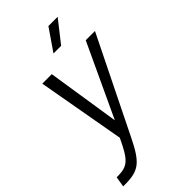

<svg xmlns="http://www.w3.org/2000/svg" viewBox="-276 -774 1044 1044"><g transform="rotate(-45 246.0 -252.0)"><path d="M246 -579H305L403 -704H332ZM3 200H17C124 200 158 172 221 44L492 -506H421L225 -86L160 -506H87L177 0C123 115 99 139 25 140H13Z"/></g></svg>

Font: Arthouse Owned
Style: Italic
Weight: 400
Italic angle: -10°
Designer: Jeremy Tribby
Foundry: Tribby Type
Version: Version 1.000;PS 001.000;hotconv 1.0.88;makeotf.lib2.5.64775